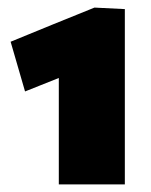

<svg xmlns="http://www.w3.org/2000/svg" viewBox="-20 -786 397 506"><path d="M46 -545 8 -676Q65 -699.5 119.8 -721.8Q174.5 -744 229 -766L222 -615Q182.5 -599.5 138.8 -582Q95 -564.5 46 -545ZM135 -300Q135 -335.5 135 -368.5Q135 -401.5 135 -444V-561Q135 -595 135 -628Q135 -661 135 -694L229 -766L309 -762Q309 -718.5 309 -678Q309 -637.5 309 -597V-444Q309 -401.5 309 -368.5Q309 -335.5 309 -300Z"/></svg>

Font: Commissioner Thin Black
Style: Regular
Weight: 900
Version: Version 1.000